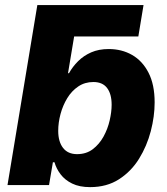

<svg xmlns="http://www.w3.org/2000/svg" viewBox="-20 -748 674 776"><path d="M195.3 -600.6 130.9 -727.5H560.1L539.1 -600.6ZM344.2 8.3Q301.3 8.3 271.7 -6.1Q242.2 -20.5 224.9 -43.5Q207.5 -66.4 200.2 -92.3H193.8L178.2 0H10.3L130.9 -727.5H300.8L254.9 -452.1H258.8Q273.4 -478.5 295.7 -500.7Q317.9 -522.9 348.6 -536.4Q379.4 -549.8 419.4 -549.8Q472.2 -549.8 513.9 -525.9Q555.7 -502 580.3 -454.1Q605 -406.2 605 -334Q605 -277.8 589.4 -217.8Q573.7 -157.7 542 -106.4Q510.3 -55.2 460.9 -23.4Q411.6 8.3 344.2 8.3ZM291.5 -125Q328.6 -125 355 -145Q381.3 -165 398.4 -196Q415.5 -227.1 423.3 -261.5Q431.2 -295.9 431.2 -324.7Q431.2 -368.2 412.8 -392.3Q394.5 -416.5 357.4 -416.5Q322.8 -416.5 296.1 -398.4Q269.5 -380.4 251.7 -351.1Q233.9 -321.8 224.6 -287.1Q215.3 -252.4 215.3 -219.2Q215.3 -175.3 234.9 -150.1Q254.4 -125 291.5 -125Z"/></svg>

Font: Inter 16pt ExtraBold
Style: Italic
Weight: 800
Italic angle: -9.3988°
Version: Version 4.001;git-66647c0bb